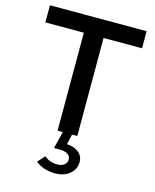

<svg xmlns="http://www.w3.org/2000/svg" viewBox="-136 -791 910 1128"><g transform="rotate(15 319.0 -227.0)"><path d="M311 246Q273 246 242.5 236Q212 226 190 207L228 164Q263 192 306 192Q334 192 350 180Q366 168 366 147Q366 127 349 115.5Q332 104 301 104H265L291 0H259V-596H25V-700H613V-596H379V0H347L333 62Q378 65 405 87Q432 109 432 145Q432 188 398 217Q364 246 311 246Z"/></g></svg>

Font: Red Hat Text Medium
Style: Regular
Weight: 500
Designer: Pentagram, MCKL
Foundry: Pentagram, MCKL
Version: Version 1.023